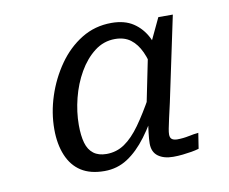

<svg xmlns="http://www.w3.org/2000/svg" viewBox="-55 -792 654 548"><g transform="rotate(-10 272.0 -518.5)"><path d="M407 -318Q380 -318 363.5 -330Q347 -342 347 -367Q347 -378 349.5 -399.5Q352 -421 356 -444L350 -440L387 -622L391 -627L434 -718H476L424 -472Q418 -446 414 -428Q410 -410 408 -399.5Q406 -389 406 -383Q406 -373 411.5 -369Q417 -365 427 -365Q444 -365 460.5 -368.5Q477 -372 489 -373L482 -328Q472 -325 460 -323Q448 -321 434.5 -319.5Q421 -318 407 -318ZM207 -312Q166 -312 139.5 -329Q113 -346 99.5 -378.5Q86 -411 86 -454Q86 -502 101.5 -549.5Q117 -597 145 -637Q173 -677 212 -701Q251 -725 299 -725Q337 -725 362 -708.5Q387 -692 401.5 -663.5Q416 -635 421 -599L393 -566Q387 -601 375.5 -626Q364 -651 346 -664.5Q328 -678 301 -678Q268 -678 241.5 -657.5Q215 -637 196 -604Q177 -571 167 -531.5Q157 -492 157 -454Q157 -423 163 -402Q169 -381 183.5 -370Q198 -359 221 -359Q250 -359 273.5 -375Q297 -391 319.5 -422.5Q342 -454 367 -499L381 -469Q357 -422 330.5 -386.5Q304 -351 274 -331.5Q244 -312 207 -312Z"/></g></svg>

Font: Roboto Serif Light
Style: Italic
Weight: 300
Italic angle: -10°
Version: Version 1.007